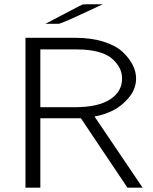

<svg xmlns="http://www.w3.org/2000/svg" viewBox="-20 -870 711 890"><path d="M98.1 0V-694.8H328.1Q403.3 -694.8 460.7 -676.5Q518.1 -658.2 549.1 -628.7Q580.1 -599.1 595.5 -568.1Q610.8 -537.1 610.8 -506.8Q610.8 -457 576.9 -417Q543 -377 501.5 -356.9Q460 -336.9 418 -330.1L641.1 0H570.8L355 -321.8H167V0ZM167 -373H325.2Q437 -373 493.2 -411.1Q546.4 -447.3 545.9 -506.8Q545.9 -554.7 503.9 -594.2Q461.9 -633.8 367.2 -640.1Q353 -641.1 324.2 -641.1H167ZM190.9 -759.8 341.8 -838.9 362.8 -849.1 378.9 -850.1H456.1Q428.2 -836.9 382.8 -815.9Q262.7 -759.8 252 -759.8Z"/></svg>

Font: CMU Bright
Style: Roman
Weight: 500
Version: Version 0.7.0